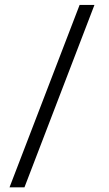

<svg xmlns="http://www.w3.org/2000/svg" viewBox="-20 -724 452 797"><path d="M81.5 53.7H19.5L310.5 -703.6H372.1Z"/></svg>

Font: Vazir Light
Style: Light
Weight: 300
Designer: Saber Rastikerdar
Foundry: Saber Rastikerdar
Version: Version 30.0.0